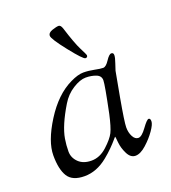

<svg xmlns="http://www.w3.org/2000/svg" viewBox="-125 -754 769 863"><g transform="rotate(-20 259.0 -322.5)"><path d="M269 -642Q294 -562 311 -529Q328 -496 328 -492Q328 -482 317.5 -482Q307 -482 254 -549Q201 -616 201 -631Q201 -646 222 -653Q243 -660 253 -660Q263 -660 269 -642ZM223 -407Q260 -425 285.5 -425Q311 -425 337.5 -419.5Q364 -414 377.5 -414Q391 -414 407 -438.5Q423 -463 433.5 -463Q444 -463 444 -451Q444 -439 435.5 -415Q427 -391 425 -383Q423 -375 403 -263.5Q383 -152 383 -127Q383 -102 393 -83Q403 -64 419 -64Q435 -64 458.5 -96.5Q482 -129 490.5 -129Q499 -129 499 -114.5Q499 -100 479.5 -72Q460 -44 431.5 -18.5Q403 7 379.5 7Q356 7 342 -21Q328 -49 325.5 -77Q323 -105 322 -105Q321 -105 310.5 -92.5Q300 -80 282.5 -62.5Q265 -45 244 -28Q191 15 133 15Q75 15 53.5 -19.5Q32 -54 32 -120.5Q32 -187 90 -279Q148 -371 223 -407ZM107 -174Q102 -144 102 -114Q102 -84 124.5 -62Q147 -40 186.5 -40Q226 -40 260.5 -71.5Q295 -103 307 -127Q319 -151 332 -210Q359 -340 359 -361.5Q359 -383 337 -391.5Q315 -400 288 -400Q261 -400 226 -378Q191 -356 169 -319Q117 -233 107 -174Z"/></g></svg>

Font: Sorts Mill Goudy
Style: Italic
Weight: 400
Italic angle: -7.40001°
Version: Version 003.101